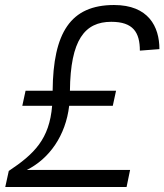

<svg xmlns="http://www.w3.org/2000/svg" viewBox="-20 -746 656 766"><path d="M1 0H485L499 -68H87C177 -113 242 -205 256 -324H430L443 -384H259C261 -587 318 -659 424 -659C511 -659 538 -617 538 -544L616 -550C616 -640 572 -726 435 -726C261 -726 192 -615 190 -384H82L69 -324H188C177 -191 117 -132 15 -64Z"/></svg>

Font: Geist Light
Style: Italic
Weight: 300
Italic angle: -12°
Designer: Basement.studio, Andrés Briganti, Mateo Zaragoza
Foundry: Basement.studio, Vercel, Andrés Briganti, Guido Ferreyra, Mateo Zaragoza
Version: Version 1.500